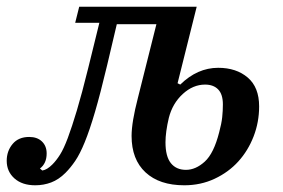

<svg xmlns="http://www.w3.org/2000/svg" viewBox="-44 -540 843 572"><path d="M61 12Q22 12 -1 -8.5Q-24 -29 -24 -61Q-24 -90 -6.5 -111Q11 -132 43 -132Q67 -132 81 -118.5Q95 -105 95 -83Q95 -53 75 -38L82 -32Q96 -34 112 -50Q124 -62 135 -79.5Q146 -97 158 -129Q170 -161 185 -211Q200 -261 219 -338L252 -472H180L192 -520H542L485 -292L493 -288Q544 -338 606 -338Q660 -338 694 -309Q728 -280 728 -223Q728 -176 711.5 -133.5Q695 -91 666 -59Q637 -27 595.5 -7.5Q554 12 505 12Q431 12 389.5 -26.5Q348 -65 348 -135Q348 -176 367 -249L422 -468H304L275 -345Q255 -261 239 -206.5Q223 -152 208.5 -116.5Q194 -81 180 -60.5Q166 -40 151 -25Q131 -5 108.5 3.5Q86 12 61 12ZM510 -34Q539 -34 566 -58.5Q593 -83 609 -146Q616 -172 618 -191Q620 -210 620 -229Q620 -259 606 -273.5Q592 -288 567 -288Q531 -288 500.5 -260Q470 -232 459 -189Q454 -168 451.5 -149.5Q449 -131 449 -116Q449 -74 465 -54Q481 -34 510 -34Z"/></svg>

Font: IBM Plex Serif Medium
Style: Italic
Weight: 500
Italic angle: -14°
Designer: Mike Abbink, Paul van der Laan, Pieter van Rosmalen
Foundry: Bold Monday
Version: Version 2.5